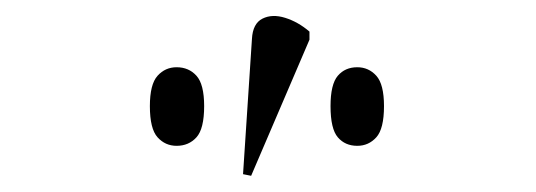

<svg xmlns="http://www.w3.org/2000/svg" viewBox="-20 -824 662 237"><path d="M290 -607 280 -609 291 -776Q292 -795 304 -801Q316 -807 332 -802Q348 -797 362 -785V-775ZM198 -644Q184 -644 174.5 -654.5Q165 -665 165 -693Q165 -720 174.5 -730.5Q184 -741 198 -741Q213 -741 222.5 -730.5Q232 -720 232 -693Q232 -665 222.5 -654.5Q213 -644 198 -644ZM421 -644Q406 -644 397 -654.5Q388 -665 388 -693Q388 -720 397 -730.5Q406 -741 421 -741Q435 -741 444.5 -730.5Q454 -720 454 -693Q454 -665 444.5 -654.5Q435 -644 421 -644Z"/></svg>

Font: Noto Serif Display Light
Style: Regular
Weight: 300
Designer: Monotype Design Team
Foundry: Monotype Imaging Inc.
Version: Version 2.009